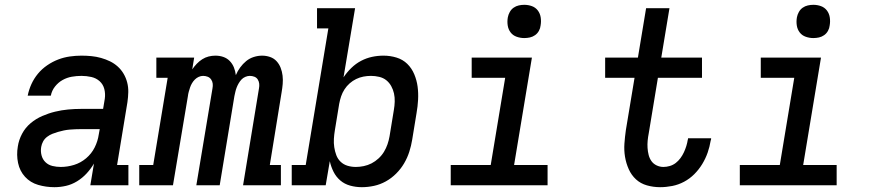

<svg xmlns="http://www.w3.org/2000/svg" viewBox="-20 -769 3640 797"><path d="M206 8Q171 8 138.5 -1.5Q106 -11 84 -35Q62 -59 55 -92.5Q48 -126 54 -161Q58 -188 71.5 -213.5Q85 -239 107 -257.5Q129 -276 155.5 -287.5Q182 -299 209 -305.5Q236 -312 263 -314.5Q290 -317 317 -317H408L415 -359Q418 -380 413 -399.5Q408 -419 393.5 -432Q379 -445 359 -449.5Q339 -454 318 -454Q298 -454 278 -450.5Q258 -447 240 -437Q222 -427 208.5 -410Q195 -393 191 -372H95Q100 -397 110.5 -420Q121 -443 137.5 -463Q154 -483 176 -498Q198 -513 221.5 -522Q245 -531 269.5 -534.5Q294 -538 318 -538Q339 -538 359.5 -536Q380 -534 399.5 -528.5Q419 -523 436.5 -514.5Q454 -506 468.5 -493Q483 -480 493 -463Q503 -446 508 -426.5Q513 -407 512.5 -386.5Q512 -366 509 -345L466 -84H513V0H355L370 -90Q357 -68 339.5 -49Q322 -30 300 -16.5Q278 -3 254 2.5Q230 8 206 8ZM232 -76Q260 -76 287.5 -84.5Q315 -93 337.5 -112Q360 -131 373 -157Q386 -183 390 -211L394 -233H317Q305 -233 293 -232.5Q281 -232 269 -231Q257 -230 245 -227.5Q233 -225 221 -221.5Q209 -218 197.5 -213.5Q186 -209 175.5 -201Q165 -193 159 -182Q153 -171 151 -159Q148 -141 152.5 -124Q157 -107 169 -95.5Q181 -84 198 -80Q215 -76 232 -76Z M558 0V-84H616L676 -446H629V-530H786L778 -481Q786 -493 796.5 -504Q807 -515 819.5 -523Q832 -531 846 -534.5Q860 -538 874 -538Q874 -538 874 -538Q874 -538 874 -538Q892 -538 907.5 -532.5Q923 -527 934 -515.5Q945 -504 951 -489Q957 -474 959 -457Q966 -474 977 -489Q988 -504 1002 -515.5Q1016 -527 1033.5 -532.5Q1051 -538 1068 -538Q1068 -538 1068 -538Q1068 -538 1068 -538Q1085 -538 1101 -532.5Q1117 -527 1128 -515Q1139 -503 1145 -487.5Q1151 -472 1153 -455Q1155 -438 1153.5 -420.5Q1152 -403 1149 -386L1100 -84H1146V0H989L1055 -402Q1057 -412 1056 -421.5Q1055 -431 1050 -439Q1045 -447 1036 -450.5Q1027 -454 1017 -454Q1008 -454 998.5 -450Q989 -446 982.5 -439Q976 -432 971 -423.5Q966 -415 962.5 -406Q959 -397 957 -388Q955 -379 953 -370L892 0H795L862 -402Q864 -412 863 -421.5Q862 -431 856.5 -439Q851 -447 842 -450.5Q833 -454 823 -454Q814 -454 805 -450Q796 -446 789 -439Q782 -432 777 -423.5Q772 -415 769 -406Q766 -397 763.5 -388Q761 -379 760 -370L698 0Z M1482 8Q1457 8 1433.5 1.5Q1410 -5 1392.5 -20Q1375 -35 1364.5 -56Q1354 -77 1349 -100L1332 0H1191V-84H1249L1343 -651H1296V-735H1454L1406 -448Q1420 -469 1438.5 -487Q1457 -505 1479 -516.5Q1501 -528 1524.5 -533Q1548 -538 1572 -538Q1600 -538 1626 -530Q1652 -522 1670.5 -504Q1689 -486 1699.5 -461Q1710 -436 1713.5 -409.5Q1717 -383 1715.5 -355Q1714 -327 1709 -299L1691 -189Q1687 -164 1679 -139Q1671 -114 1657.5 -91Q1644 -68 1624.5 -48.5Q1605 -29 1581.5 -16Q1558 -3 1532.5 2.5Q1507 8 1482 8ZM1457 -76Q1473 -76 1490 -79.5Q1507 -83 1522.5 -91Q1538 -99 1551.5 -111.5Q1565 -124 1574 -139Q1583 -154 1588.5 -170Q1594 -186 1597 -203L1615 -313Q1618 -330 1618.5 -347.5Q1619 -365 1615.5 -381Q1612 -397 1604 -411.5Q1596 -426 1583.5 -436Q1571 -446 1554 -450Q1537 -454 1520 -454Q1520 -454 1520 -454Q1520 -454 1520 -454Q1504 -454 1488.5 -451Q1473 -448 1458.5 -441Q1444 -434 1431.5 -423Q1419 -412 1410 -398Q1401 -384 1396 -369Q1391 -354 1388 -338L1370 -228Q1367 -210 1366 -192.5Q1365 -175 1367.5 -158Q1370 -141 1376 -125Q1382 -109 1394 -97.5Q1406 -86 1422.5 -81Q1439 -76 1457 -76Z M1851 0V-84H2017L2077 -446H1938V-530H2188L2114 -84H2253V0ZM2156 -611Q2140 -611 2124.5 -616.5Q2109 -622 2099.5 -634.5Q2090 -647 2087.5 -663.5Q2085 -680 2088 -697Q2090 -708 2096 -719Q2102 -730 2112 -737Q2122 -744 2133.5 -746.5Q2145 -749 2156 -749Q2173 -749 2188 -743.5Q2203 -738 2212.5 -725.5Q2222 -713 2224.5 -696.5Q2227 -680 2224 -663Q2223 -652 2217 -641Q2211 -630 2201 -623Q2191 -616 2179.5 -613.5Q2168 -611 2156 -611Z M2720 8Q2692 8 2665.5 0.5Q2639 -7 2620 -24.5Q2601 -42 2590 -66.5Q2579 -91 2574.5 -118Q2570 -145 2572 -173Q2574 -201 2578 -229L2614 -446H2492V-530H2628L2662 -735H2759L2725 -530H2894V-446H2711L2673 -216Q2670 -201 2668.5 -185.5Q2667 -170 2668 -155Q2669 -140 2672.5 -126Q2676 -112 2684 -100.5Q2692 -89 2705.5 -82.5Q2719 -76 2734 -76Q2747 -76 2760.5 -80Q2774 -84 2785 -92.5Q2796 -101 2804.5 -112.5Q2813 -124 2819 -137Q2825 -150 2829 -163Q2833 -176 2835 -189Q2836 -190 2836 -191.5Q2836 -193 2836 -195H2932Q2932 -192 2931.5 -189.5Q2931 -187 2930 -185Q2926 -160 2917.5 -135.5Q2909 -111 2895 -88Q2881 -65 2862 -46Q2843 -27 2819.5 -14.5Q2796 -2 2770.5 3Q2745 8 2720 8Z M3051 0V-84H3217L3277 -446H3138V-530H3388L3314 -84H3453V0ZM3356 -611Q3340 -611 3324.5 -616.5Q3309 -622 3299.5 -634.5Q3290 -647 3287.5 -663.5Q3285 -680 3288 -697Q3290 -708 3296 -719Q3302 -730 3312 -737Q3322 -744 3333.5 -746.5Q3345 -749 3356 -749Q3373 -749 3388 -743.5Q3403 -738 3412.5 -725.5Q3422 -713 3424.5 -696.5Q3427 -680 3424 -663Q3423 -652 3417 -641Q3411 -630 3401 -623Q3391 -616 3379.5 -613.5Q3368 -611 3356 -611Z"/></svg>

Font: Iosevka Slab MdExObl
Style: Regular
Weight: 500
Width: 7
Italic angle: -9°
Monospace: yes
Designer: Belleve Invis
Foundry: Belleve Invis
Version: Version 11.1.1; ttfautohint (v1.8.3)